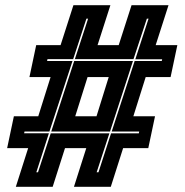

<svg xmlns="http://www.w3.org/2000/svg" viewBox="-20 -720 712 740"><path d="M41 0 88.5 -149H7.5L33.5 -272H127.5L175 -423H93.5L119.5 -546H213.5L263 -700H405.5L356 -546H437.5L487 -700H629.5L580 -546H663.5L637.5 -423H541.5L494 -272H577.5L551.5 -149H454.5L407 0H265L312.5 -149H230.5L183 0ZM120 -56H126.5L175.5 -206H401.5L352.5 -56H359.5L408 -206H515L516.5 -213H410.5L499 -485H603.5L605 -491.5H501.5L552.5 -648H546L494.5 -492H268.5L319.5 -648H313L262 -492H163L161.5 -485H259.5L170.5 -213H74.5L73 -206.5H168.5ZM177.5 -213 266 -485H492.5L404 -213ZM270 -272H352L399 -423H317.5Z"/></svg>

Font: Tourney Expanded ExtraBold
Style: Italic
Weight: 800
Width: 7
Italic angle: -12°
Designer: Tyler Finck
Foundry: Etcetera Type Co
Version: Version 1.010; ttfautohint (v1.8.3)